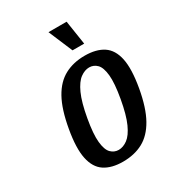

<svg xmlns="http://www.w3.org/2000/svg" viewBox="-170 -790 818 899"><g transform="rotate(-30 238.5 -340.0)"><path d="M231 10Q170 10 132 -15Q94 -40 82 -97Q70 -154 87 -250Q104 -347 135.5 -403.5Q167 -460 214 -485Q261 -510 322 -510Q384 -510 422 -485Q460 -460 472 -403.5Q484 -347 467 -250Q450 -154 418 -97Q386 -40 339.5 -15Q293 10 231 10ZM241 -48Q265 -48 289 -65.5Q313 -83 333 -127Q353 -171 367 -250Q381 -329 376.5 -373Q372 -417 354.5 -434.5Q337 -452 313 -452Q289 -452 265 -434.5Q241 -417 221 -373Q201 -329 187 -250Q173 -171 177.5 -127Q182 -83 199.5 -65.5Q217 -48 241 -48ZM286 -560 231 -690H329L349 -560Z"/></g></svg>

Font: Cuprum Medium
Style: Italic
Weight: 500
Italic angle: -10°
Version: Version 3.000